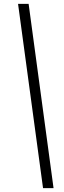

<svg xmlns="http://www.w3.org/2000/svg" viewBox="-20 -760 332 990"><path d="M127.6 -740 256.1 210H201.9L73.1 -740Z"/></svg>

Font: Georama
Style: Italic
Weight: 400
Width: 2
Italic angle: -9°
Designer: Jean-Baptiste Levee
Foundry: Production Type
Version: Version 1.000